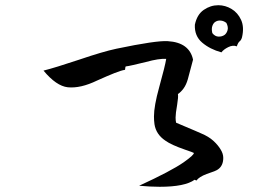

<svg xmlns="http://www.w3.org/2000/svg" viewBox="-20 -760 1040 737"><path d="M593 -43Q575 -43 555.5 -44Q536 -45 514 -47Q636 -103 685 -137Q726 -166 724 -173Q724 -174 689 -186Q637 -204 615 -220Q579 -244 573 -283Q572 -290 571.5 -297.5Q571 -305 571 -313Q571 -353 591 -425Q614 -508 618 -534Q591 -536 540 -522Q511 -515 491.5 -510.5Q472 -506 463 -505Q461 -505 460 -492Q446 -490 419.5 -479.5Q393 -469 353 -451Q289 -420 240 -425Q196 -430 147 -489Q191 -500 284 -531Q375 -562 427 -573Q580 -605 624 -602Q707 -597 721 -531L701 -456Q695 -435 685 -421Q675 -407 663 -399Q665 -388 660 -358Q654 -324 654 -309Q654 -303 654.5 -298Q655 -293 656 -289Q704 -269 728 -258.5Q752 -248 752 -248Q781 -236 799 -219.5Q817 -203 827 -186Q837 -170 837 -154Q837 -124 817 -110Q810 -104 773 -92Q744 -81 734 -67L727 -70Q690 -43 593 -43ZM830 -559Q786 -571 756 -596.5Q726 -622 728 -665Q736 -704 762 -722Q788 -740 818 -740Q845 -740 869 -725.5Q893 -711 905.5 -683.5Q918 -656 909 -617Q906 -606 900 -601.5Q894 -597 889 -582Q874 -588 856 -579Q838 -570 830 -559ZM842 -626Q850 -632 853.5 -644Q857 -656 849 -672Q839 -680 827.5 -681Q816 -682 808 -677Q800 -673 795.5 -661.5Q791 -650 795 -633Q805 -620 818.5 -619.5Q832 -619 842 -626Z"/></svg>

Font: Yuji Hentaigana Akari
Style: Regular
Weight: 400
Designer: Kataoka Yuji
Foundry: Kinuta Font Factory
Version: Version 3.002